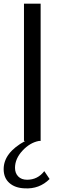

<svg xmlns="http://www.w3.org/2000/svg" viewBox="-56 -770 317 1049"><path d="M186 165C162 196.3 130.7 212 92 212C71.3 212 55.2 206 43.5 194C31.8 182 26 166.3 26 147C26 113.7 39.7 82.3 67 53C94.3 23.7 124.3 6 157 0H166V-750H75V0H82C3.3 42.7 -36 94 -36 154C-36 186 -25.7 211.2 -5 229.5C15.7 247.8 43.3 257.7 78 259C132 262.3 177.7 245.3 215 208Z"/></svg>

Font: Orkney
Style: Regular
Weight: 400
Designer: Samuel Oakes and Alfredo Marco Pradil
Foundry: Alfredo Marco Pradil
Version: 1.0; ttfautohint (v1.5)